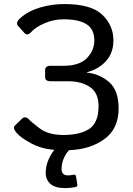

<svg xmlns="http://www.w3.org/2000/svg" viewBox="-20 -735 665 958"><path d="M62.5 -72.3Q42 -96.7 54.7 -108.9L89.8 -142.6Q108.4 -160.2 129.4 -133.8Q133.3 -128.9 177 -95.2Q220.7 -61.5 296.4 -61.5Q379.4 -61.5 425.5 -92Q471.7 -122.6 471.7 -205.6Q471.7 -271.5 429.2 -300.5Q386.7 -329.6 319.8 -329.6H231.9Q205.1 -329.6 205.1 -350.6V-384.8Q205.1 -406.7 231.9 -406.7H297.4Q376.5 -406.7 413.6 -445.1Q450.7 -483.4 450.7 -533.2Q450.7 -588.9 412.1 -613.8Q373.5 -638.7 298.3 -638.7Q248.5 -638.7 203.9 -619.6Q159.2 -600.6 137.7 -577.1Q116.7 -554.2 102.5 -569.8L70.8 -605Q55.2 -622.1 82 -645.5Q122.1 -680.7 180.9 -697.8Q239.7 -714.8 300.8 -714.8Q435.1 -714.8 490.5 -661.4Q545.9 -607.9 545.9 -533.2Q545.9 -471.7 509.5 -430.9Q473.1 -390.1 413.6 -374.5V-372.6Q476.1 -366.7 523.9 -325.9Q571.8 -285.2 571.8 -193.8Q571.8 -92.3 500.7 -40.8Q429.7 10.7 324.7 14.2Q307.6 32.2 297.4 57.1Q287.1 82 287.1 109.4Q287.1 123.5 294.9 131.8Q302.7 140.1 320.3 140.1Q331.5 140.1 347.2 136.7Q357.4 134.3 359.4 146L365.7 184.6Q367.7 196.3 356.9 198.2Q330.6 203.6 306.6 203.6Q254.9 203.6 231.4 182.4Q208 161.1 208 129.4Q208 97.7 219 69.1Q230 40.5 251 12.2Q190.9 9.3 137.2 -19Q83.5 -47.4 62.5 -72.3Z"/></svg>

Font: Istok
Style: Regular
Weight: 500
Designer: Andrey V. Panov
Foundry: Andrey V. Panov
Version: Version 1.0.3